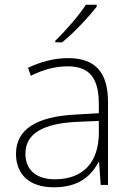

<svg xmlns="http://www.w3.org/2000/svg" viewBox="-20 -786 561 816"><path d="M391 -758V-766H345C318 -723 257 -653 215 -613V-606H244C296 -648 358 -715 391 -758ZM269 -539C208 -539 150 -522 99 -498L111 -464C166 -491 214 -504 268 -504C356 -504 400 -459 400 -345V-305L300 -299C139 -291 48 -238 48 -133C48 -44 105 10 209 10C314 10 367 -37 399 -98H401L408 0H439V-353C439 -482 382 -539 269 -539ZM304 -268 400 -272V-219C399 -101 338 -24 213 -24C134 -24 88 -64 88 -133C88 -221 168 -261 304 -268Z"/></svg>

Font: Noto Sans Telugu ExtraLight
Style: Regular
Weight: 200
Designer: Jelle Bosma - Monotype Design Team
Foundry: Monotype Imaging Inc.
Version: Version 2.005